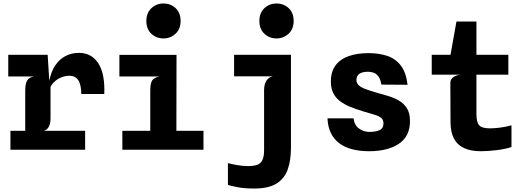

<svg xmlns="http://www.w3.org/2000/svg" viewBox="-20 -861 3040 1104"><path d="M40 0V-109H469.5V0ZM27.5 -421.5V-546H226.5V-421.5ZM125 -10V-339.5Q125 -380 136.5 -398.8Q148 -417.5 178 -421.5L125 -454V-546H254L263.5 -396.5Q273.5 -448.5 297.2 -484.2Q321 -520 356 -538.5Q391 -557 434 -557Q507 -557 545.8 -496.2Q584.5 -435.5 579.5 -320.5H447.5Q447 -375.5 429.5 -400.5Q412 -425.5 379.5 -425.5Q346 -425.5 315.8 -408Q285.5 -390.5 270.5 -362V-180.5Q270.5 -151 260.8 -132.5Q251 -114 232.5 -109L270.5 -82L272 -10Z M844 -15V-339.5Q844 -386.5 857.5 -401.8Q871 -417 898.5 -421.5L844 -460.5V-487.5L995 -545.5L994 -15ZM683.5 0V-109H1150V0ZM666.5 -421.5V-545.5H995L972.5 -421.5ZM920 -640Q879 -640 850.2 -667Q821.5 -694 821.5 -740Q821.5 -786.5 850.5 -813.8Q879.5 -841 920 -841Q961 -841 989.8 -814.2Q1018.5 -787.5 1018.5 -740Q1018.5 -694 989.2 -667Q960 -640 920 -640Z M1442.5 223Q1387.5 223 1350.8 216.2Q1314 209.5 1290.5 202.5V77Q1309 82 1341.8 88Q1374.5 94 1405 94Q1436 94 1456.8 87.5Q1477.5 81 1488 61Q1498.5 41 1498.5 1V-342Q1498.5 -376 1512 -397Q1525.5 -418 1548.5 -422L1498.5 -456V-510.5L1653 -546V-11.5Q1653 62 1634 114.5Q1615 167 1569 195Q1523 223 1442.5 223ZM1326 -422V-546H1653L1625.5 -422ZM1570 -640Q1529 -640 1500.2 -667Q1471.5 -694 1471.5 -740Q1471.5 -787.5 1500.5 -814.2Q1529.5 -841 1570 -841Q1611 -841 1639.8 -814.2Q1668.5 -787.5 1668.5 -740Q1668.5 -694 1639.2 -667Q1610 -640 1570 -640Z M2101.5 8.5Q2047.5 8.5 2004.2 -3Q1961 -14.5 1930.2 -37.8Q1899.5 -61 1882.2 -96.8Q1865 -132.5 1863 -180.5H2013Q2017.5 -141.5 2044.2 -122Q2071 -102.5 2104 -102.5Q2138.5 -102.5 2161.8 -112.5Q2185 -122.5 2185 -151.5Q2185 -173 2170.8 -184Q2156.5 -195 2129.8 -202.5Q2103 -210 2065.5 -221.5Q2028 -233 1995 -246.2Q1962 -259.5 1936.5 -278.2Q1911 -297 1896.8 -324.5Q1882.5 -352 1882.5 -391.5Q1882.5 -450 1910.2 -486.2Q1938 -522.5 1986.8 -539Q2035.5 -555.5 2099 -555.5Q2158 -555.5 2205.5 -540Q2253 -524.5 2284 -485Q2315 -445.5 2323.5 -373.5L2173 -374.5Q2167.5 -406.5 2155.5 -422.2Q2143.5 -438 2127.8 -443.2Q2112 -448.5 2095.5 -448.5Q2074 -448.5 2059.2 -443Q2044.5 -437.5 2037 -427Q2029.5 -416.5 2029.5 -400.5Q2029.5 -384 2041.8 -371.8Q2054 -359.5 2080 -349.5Q2106 -339.5 2146 -328Q2179 -319 2212.8 -308.8Q2246.5 -298.5 2274.8 -282Q2303 -265.5 2320.2 -237.8Q2337.5 -210 2337.5 -165Q2337.5 -77.5 2273.8 -34.5Q2210 8.5 2101.5 8.5Z M2745.5 8.5Q2687 8.5 2648.2 -9.5Q2609.5 -27.5 2590.2 -64Q2571 -100.5 2570.5 -156.5L2569.5 -384.5Q2569.5 -397 2576 -406.8Q2582.5 -416.5 2595.2 -422.8Q2608 -429 2626 -431.5L2569.5 -524V-540.5L2604.5 -737H2719.5V-206Q2719.5 -158 2735.2 -140.5Q2751 -123 2796.5 -123Q2813.5 -123 2835.2 -125Q2857 -127 2879.5 -131Q2902 -135 2921 -140.5V-15.5Q2886.5 -4 2837 2.2Q2787.5 8.5 2745.5 8.5ZM2462.5 -431.5V-546H2903V-431.5Z"/></svg>

Font: Spline Sans Mono
Style: Bold
Weight: 700
Designer: Eben Sorkin, Mirko Velimirovic
Foundry: Sorkin Type
Version: Version 1.004